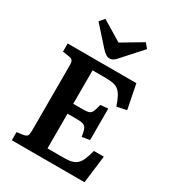

<svg xmlns="http://www.w3.org/2000/svg" viewBox="-223 -1082 1096 1208"><g transform="rotate(30 325.0 -478.0)"><path d="M54 0V-59L103 -66Q122 -70 128 -79.5Q134 -89 134 -118V-590Q134 -615 127.5 -624.5Q121 -634 101 -637L54 -644V-703H553L588 -527L518 -512Q505 -550 492.5 -574Q480 -598 464.5 -611.5Q449 -625 426 -630Q403 -635 370 -635H274V-392H344Q373 -392 387.5 -397Q402 -402 409.5 -419Q417 -436 425 -471L480 -476V-247L424 -238Q419 -274 411.5 -291.5Q404 -309 388.5 -314.5Q373 -320 343 -320H274V-68H393Q428 -68 450.5 -74Q473 -80 488 -94.5Q503 -109 514 -135Q525 -161 535 -200H607L582 0ZM327 -753Q314 -753 302 -760.5Q290 -768 273 -786L152 -921L182 -956L328 -868L476 -956L504 -922L379 -783Q366 -768 354.5 -760.5Q343 -753 327 -753Z"/></g></svg>

Font: Literata 18pt SemiBold
Style: Regular
Weight: 600
Designer: Latin by Veronika Burian and Jose Scaglione. Greek by Irene Vlachou. Cyrillic by Vera Evstafieva.
Foundry: TypeTogether
Version: Version 3.103;gftools[0.9.29]